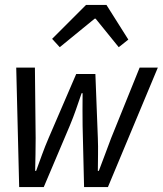

<svg xmlns="http://www.w3.org/2000/svg" viewBox="-20 -761 662 781"><path d="M58 0H158L264 -250C284 -298 294 -330 312 -382H316C316 -332 315 -296 316 -250L322 0H419L622 -486H548L432 -199C414 -152 400 -112 382 -66H378C378 -112 380 -153 378 -200L368 -460H290L178 -200C158 -154 144 -112 127 -66H123C124 -112 125 -153 125 -199L122 -486H46L58 0ZM223 -569 365 -685H369L463 -569L502 -600L413 -741H330L192 -603L223 -569Z"/></svg>

Font: Source Code Variable
Style: Italic
Weight: 400
Italic angle: -11°
Monospace: yes
Designer: Paul D. Hunt, Teo Tuominen
Foundry: Adobe Systems Incorporated
Version: Version 1.005;PS 1.0;hotconv 16.6.54;makeotf.lib2.5.65590